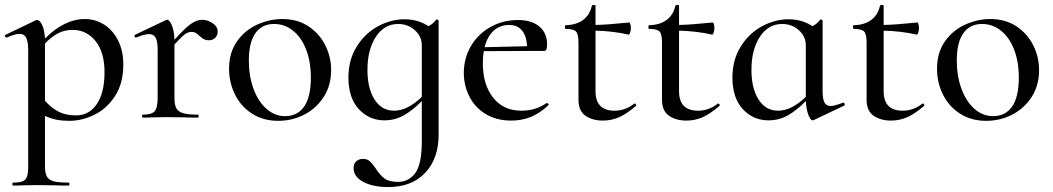

<svg xmlns="http://www.w3.org/2000/svg" viewBox="-23 -476 4260 777"><path d="M476 -215Q476 -138 442 -86.5Q408 -35 358 -11Q308 13 258 13Q229 13 206 8.5Q183 4 159 -7V194Q159 224 166.5 238Q174 252 193.5 257.5Q213 263 255 263Q258 263 258 269Q258 275 255 275Q220 275 200 274L125 273L69 274Q55 275 30 275Q27 275 27 269Q27 263 30 263Q56 263 69 257.5Q82 252 86.5 238Q91 224 91 194V-274Q91 -308 83 -323.5Q75 -339 56 -339Q38 -339 5 -324H4Q0 -324 -2.5 -328.5Q-5 -333 -1 -335L120 -393Q122 -395 126 -395Q138 -395 147.5 -375Q157 -355 159 -320Q238 -399 320 -399Q362 -399 397.5 -377Q433 -355 454.5 -313Q476 -271 476 -215ZM400 -184Q400 -265 363.5 -310Q327 -355 271 -355Q238 -355 211.5 -341Q185 -327 159 -300V-68Q185 -39 214 -24Q243 -9 285 -9Q337 -9 368.5 -54.5Q400 -100 400 -184Z M858 -349Q858 -333 848 -323Q838 -313 821 -313Q811 -313 804 -316.5Q797 -320 792 -324.5Q787 -329 785 -330Q777 -338 769.5 -342.5Q762 -347 751 -347Q739 -347 725.5 -337.5Q712 -328 683 -296V-81Q683 -52 690.5 -38Q698 -24 718 -18Q738 -12 778 -12Q781 -12 781 -6Q781 0 778 0Q745 0 725 -1L649 -2L593 -1Q579 0 554 0Q552 0 552 -6Q552 -12 554 -12Q591 -12 603 -26Q615 -40 615 -81V-275Q615 -308 607 -323Q599 -338 580 -338Q562 -338 528 -324H526Q523 -324 521.5 -329Q520 -334 523 -335L647 -394Q651 -396 653 -396Q663 -396 672.5 -373.5Q682 -351 683 -315Q724 -361 748.5 -378.5Q773 -396 795 -396Q817 -396 837.5 -382Q858 -368 858 -349Z M904 -198Q904 -263 936 -308.5Q968 -354 1018 -376.5Q1068 -399 1120 -399Q1180 -399 1224.5 -370Q1269 -341 1293 -293.5Q1317 -246 1317 -192Q1317 -131 1287.5 -84.5Q1258 -38 1209 -12.5Q1160 13 1103 13Q1043 13 998 -15.5Q953 -44 928.5 -92.5Q904 -141 904 -198ZM1235 -162Q1235 -227 1215.5 -276.5Q1196 -326 1162 -352.5Q1128 -379 1086 -379Q1037 -379 1010.5 -341.5Q984 -304 984 -231Q984 -168 1003 -116.5Q1022 -65 1055.5 -35.5Q1089 -6 1131 -6Q1181 -6 1208 -45Q1235 -84 1235 -162Z M1745 -397Q1747 -397 1749.5 -395.5Q1752 -394 1752 -393V70Q1752 165 1698 223Q1644 281 1548 281Q1486 281 1447 260Q1408 239 1408 205Q1408 186 1419 176.5Q1430 167 1445 167Q1463 167 1473.5 176.5Q1484 186 1497 205Q1514 232 1532.5 246Q1551 260 1588 260Q1631 260 1657.5 224.5Q1684 189 1684 94V-67Q1649 -31 1612.5 -10Q1576 11 1533 11Q1471 11 1429 -34.5Q1387 -80 1387 -162Q1387 -234 1420.5 -287.5Q1454 -341 1506.5 -369.5Q1559 -398 1614 -398Q1669 -398 1711 -370Q1729 -379 1742 -396Q1743 -397 1745 -397ZM1684 -84V-292Q1684 -329 1655.5 -354Q1627 -379 1588 -379Q1532 -379 1498 -327Q1464 -275 1464 -193Q1464 -118 1493 -73Q1522 -28 1572 -28Q1626 -28 1684 -84Z M2190 -59Q2193 -59 2196 -55.5Q2199 -52 2196 -50Q2161 -17 2124.5 -2.5Q2088 12 2046 12Q1986 12 1942.5 -14.5Q1899 -41 1876.5 -85.5Q1854 -130 1854 -181Q1854 -240 1882.5 -289Q1911 -338 1961.5 -366.5Q2012 -395 2073 -395Q2129 -395 2160 -368.5Q2191 -342 2191 -296Q2191 -270 2180 -270L1935 -269Q1931 -249 1931 -220Q1931 -134 1972.5 -81Q2014 -28 2087 -28Q2145 -28 2189 -59ZM1938 -285 2110 -289Q2108 -330 2089.5 -352.5Q2071 -375 2038 -375Q2000 -375 1974.5 -351.5Q1949 -328 1938 -285Z M2546 -57Q2549 -57 2551 -53Q2553 -49 2550 -47Q2513 -15 2482 -1.5Q2451 12 2417 12Q2375 12 2346.5 -7.5Q2318 -27 2318 -73V-304Q2318 -338 2308 -348.5Q2298 -359 2266 -359Q2263 -359 2263 -367Q2263 -374 2266 -374Q2310 -375 2337 -395.5Q2364 -416 2372 -452Q2373 -456 2380 -456Q2387 -456 2387 -452V-375Q2436 -376 2523 -385Q2526 -385 2528 -378.5Q2530 -372 2530 -362Q2530 -353 2527 -344Q2524 -335 2520 -336Q2460 -350 2387 -352V-107Q2387 -28 2464 -28Q2507 -28 2543 -56Q2544 -57 2546 -57Z M2884 -57Q2887 -57 2889 -53Q2891 -49 2888 -47Q2851 -15 2820 -1.5Q2789 12 2755 12Q2713 12 2684.5 -7.5Q2656 -27 2656 -73V-304Q2656 -338 2646 -348.5Q2636 -359 2604 -359Q2601 -359 2601 -367Q2601 -374 2604 -374Q2648 -375 2675 -395.5Q2702 -416 2710 -452Q2711 -456 2718 -456Q2725 -456 2725 -452V-375Q2774 -376 2861 -385Q2864 -385 2866 -378.5Q2868 -372 2868 -362Q2868 -353 2865 -344Q2862 -335 2858 -336Q2798 -350 2725 -352V-107Q2725 -28 2802 -28Q2845 -28 2881 -56Q2882 -57 2884 -57Z M3390 -61Q3393 -61 3395 -56Q3397 -51 3394 -49L3270 10Q3268 11 3265 11Q3257 11 3248.5 -11Q3240 -33 3238 -67Q3203 -31 3167 -10Q3131 11 3087 11Q3025 11 2983 -34.5Q2941 -80 2941 -162Q2941 -234 2974.5 -287.5Q3008 -341 3060.5 -369.5Q3113 -398 3168 -398Q3223 -398 3265 -370Q3283 -379 3296 -396Q3297 -397 3299 -397Q3301 -397 3303.5 -395.5Q3306 -394 3306 -393V-108Q3306 -75 3313.5 -61Q3321 -47 3339 -47Q3352 -47 3388 -60ZM3238 -84V-292Q3238 -329 3209.5 -354Q3181 -379 3142 -379Q3086 -379 3052 -327Q3018 -275 3018 -193Q3018 -118 3047 -73Q3076 -28 3126 -28Q3180 -28 3238 -84Z M3712 -57Q3715 -57 3717 -53Q3719 -49 3716 -47Q3679 -15 3648 -1.5Q3617 12 3583 12Q3541 12 3512.5 -7.5Q3484 -27 3484 -73V-304Q3484 -338 3474 -348.5Q3464 -359 3432 -359Q3429 -359 3429 -367Q3429 -374 3432 -374Q3476 -375 3503 -395.5Q3530 -416 3538 -452Q3539 -456 3546 -456Q3553 -456 3553 -452V-375Q3602 -376 3689 -385Q3692 -385 3694 -378.5Q3696 -372 3696 -362Q3696 -353 3693 -344Q3690 -335 3686 -336Q3626 -350 3553 -352V-107Q3553 -28 3630 -28Q3673 -28 3709 -56Q3710 -57 3712 -57Z M3769 -198Q3769 -263 3801 -308.5Q3833 -354 3883 -376.5Q3933 -399 3985 -399Q4045 -399 4089.5 -370Q4134 -341 4158 -293.5Q4182 -246 4182 -192Q4182 -131 4152.5 -84.5Q4123 -38 4074 -12.5Q4025 13 3968 13Q3908 13 3863 -15.5Q3818 -44 3793.5 -92.5Q3769 -141 3769 -198ZM4100 -162Q4100 -227 4080.5 -276.5Q4061 -326 4027 -352.5Q3993 -379 3951 -379Q3902 -379 3875.5 -341.5Q3849 -304 3849 -231Q3849 -168 3868 -116.5Q3887 -65 3920.5 -35.5Q3954 -6 3996 -6Q4046 -6 4073 -45Q4100 -84 4100 -162Z"/></svg>

Font: Cormorant Infant Medium
Style: Regular
Weight: 500
Designer: Christian Thalmann (Catharsis Fonts)
Version: Version 3.000